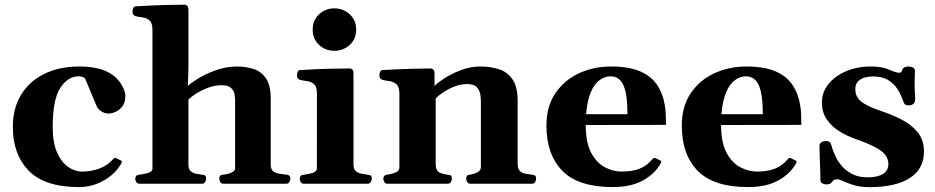

<svg xmlns="http://www.w3.org/2000/svg" viewBox="-20 -776 3951 811"><path d="M314 14.2Q168 14.2 101.1 -55.2Q34.2 -124.5 34.2 -239.3Q34.2 -319.3 69.6 -376.5Q105 -433.6 168 -464.4Q231 -495.1 314 -495.1Q389.2 -495.1 435.5 -471.7Q481.9 -448.2 502.4 -400.4Q506.8 -390.1 508.1 -383.5Q509.3 -377 509.3 -368.7Q509.3 -342.8 496.8 -326.7Q484.4 -310.5 468 -303.5Q451.7 -296.4 439.5 -296.4Q421.4 -296.4 407.2 -306.4Q393.1 -316.4 389.2 -325.7L338.9 -445.3Q335.4 -448.7 328.4 -451.2Q321.3 -453.6 311.5 -453.6Q266.6 -453.6 234.6 -404.5Q202.6 -355.5 202.6 -239.3Q202.6 -174.3 220.7 -132.8Q238.8 -91.3 267.3 -71.3Q295.9 -51.3 326.7 -51.3Q365.2 -51.3 399.7 -64Q434.1 -76.7 455.6 -101.6Q458 -104 460.7 -106.9Q463.4 -109.9 468.3 -108.9L489.7 -98.6Q494.6 -96.7 494.6 -92.8Q494.6 -90.8 493.9 -88.9Q493.2 -86.9 491.7 -84.5Q467.3 -41.5 418.5 -13.7Q369.6 14.2 314 14.2Z M568 0Q559.6 0 555.4 -7.3Q551.3 -14.6 551.3 -20Q551.3 -36.1 567.4 -38.1Q585.4 -39.6 604.7 -45.2Q624 -50.8 624 -64.5V-648.9Q624 -679.2 611.3 -689.9Q598.6 -700.7 581.5 -702.6Q564.5 -704.6 551.3 -708Q546.4 -710.4 543 -714.4Q539.6 -718.3 539.6 -727.5Q539.6 -733.4 542.5 -741Q545.4 -748.5 551.3 -749Q621.1 -753.4 676.3 -754.9Q731.4 -756.3 761.2 -756.3Q765.1 -756.3 770 -752.2Q774.9 -748 775.9 -736.3V-484.4L773.4 -412.6Q783.7 -423.8 815.2 -443.4Q846.7 -462.9 890.6 -479Q934.6 -495.1 981.4 -495.1Q1018.1 -495.1 1050.5 -484.9Q1083 -474.6 1103.3 -445.4Q1123.5 -416.2 1123.5 -359.4V-80.6Q1123.5 -59.6 1135.3 -51.5Q1147 -43.5 1162.6 -41.7Q1178.2 -40 1190.4 -38.1Q1198.7 -37.1 1202.6 -33.9Q1206.5 -30.8 1206.5 -20Q1206.5 -14.6 1202.4 -7.3Q1198.2 0 1189.8 0H922.9Q914.6 0 910.4 -7.3Q906.2 -14.6 906.2 -20Q906.2 -27.8 908.9 -32.5Q911.6 -37.1 921.4 -38.1Q937 -38.9 955.1 -45.9Q973.1 -52.9 973.1 -64.5V-352.1Q973.1 -362.7 970.7 -377.6Q968.3 -392.6 956.3 -404.3Q944.3 -416 915 -416Q888.7 -416 860.8 -406Q833 -396 810.3 -381.8Q787.6 -367.7 775.9 -355V-80.6Q775.9 -61.8 785.2 -53.3Q794.5 -44.8 807.9 -42.2Q821.3 -39.6 833 -38.1Q843.3 -37.1 846.9 -34.2Q850.6 -31.2 850.6 -20Q850.6 -14.6 846.4 -7.3Q842.3 0 834 0Z M1262.7 0Q1254.4 0 1250.2 -7.3Q1246.1 -14.6 1246.1 -20Q1246.1 -36.6 1262.2 -37.9Q1280.3 -39.6 1299.3 -45.2Q1318.4 -50.8 1318.4 -64.5L1318.8 -379.9Q1318.8 -410.2 1306.2 -420.9Q1293.5 -431.6 1276.4 -433.6Q1259.3 -435.5 1246.1 -439Q1241.2 -441.4 1237.8 -445.3Q1234.4 -449.2 1234.4 -458.5Q1234.4 -464.4 1237.3 -471.9Q1240.2 -479.5 1246.1 -480Q1315.9 -484.4 1372.3 -485.6Q1428.6 -486.8 1458.5 -486.8Q1462.4 -486.8 1467.8 -482.9Q1473.1 -479 1473.1 -467.1V-80.6Q1473.1 -61.8 1483.2 -53.3Q1493.2 -44.8 1507.1 -42.2Q1521 -39.6 1532.7 -38.1Q1543 -37.1 1546.6 -34.2Q1550.3 -31.2 1550.3 -20Q1550.3 -14.6 1546.1 -7.3Q1542 0 1533.7 0ZM1392.6 -561.5Q1354.5 -561.5 1327.6 -586.4Q1300.8 -611.3 1300.8 -650.9Q1300.8 -690.4 1327.6 -715.6Q1354.5 -740.7 1392.6 -740.7Q1430.2 -740.7 1457.3 -715.6Q1484.4 -690.4 1484.4 -650.9Q1484.4 -611.3 1457.3 -586.4Q1430.2 -561.5 1392.6 -561.5Z M1615.7 0Q1607.4 0 1603.3 -7.3Q1599.1 -14.6 1599.1 -20Q1599.1 -36.1 1615.2 -38.1Q1633.3 -40.5 1650.1 -46.9Q1667 -53.2 1667 -69.3V-379.9Q1667 -410.2 1653.8 -420.9Q1640.6 -431.6 1623.5 -433.6Q1606.4 -435.5 1594.2 -439Q1589.4 -441.4 1585.9 -445.3Q1582.5 -449.2 1582.5 -458.5Q1582.5 -464.4 1585.4 -471.9Q1588.4 -479.5 1594.2 -480Q1661.6 -483.9 1717 -485.4Q1772.5 -486.8 1800.8 -486.8Q1804.7 -486.8 1809.6 -482.9Q1814.5 -479 1815.4 -467.3V-412.6Q1824.7 -423.8 1854.2 -443.4Q1883.8 -462.9 1924.8 -479Q1965.8 -495.1 2009.3 -495.1Q2050.8 -495.1 2086.7 -483.9Q2122.6 -472.7 2144.5 -441.5Q2166.5 -410.3 2166.5 -349.6V-85.4Q2166.5 -62 2177 -52.7Q2187.5 -43.5 2201.9 -41.7Q2216.3 -40 2228.5 -38.1Q2236.8 -37.1 2240.7 -33.9Q2244.6 -30.8 2244.6 -20Q2244.6 -14.6 2240.5 -7.3Q2236.3 0 2228 0H1965.8Q1957.5 0 1953.4 -7.3Q1949.2 -14.6 1949.2 -20Q1949.2 -27.8 1951.9 -32.5Q1954.6 -37.1 1964.4 -38.1Q1980 -40 1995.6 -47.9Q2011.2 -55.7 2011.2 -69.3V-347.2Q2011.2 -359.4 2008.8 -376.7Q2006.3 -394 1994.4 -407.5Q1982.4 -420.9 1953.1 -420.9Q1926.8 -420.9 1900.6 -410.9Q1874.5 -400.9 1853.3 -386.7Q1832 -372.6 1820.3 -359.9V-85.4Q1820.3 -54.2 1836.7 -47.1Q1853 -40 1871.1 -38.1Q1881.3 -37.1 1885 -34.2Q1888.7 -31.2 1888.7 -20Q1888.7 -14.6 1884.5 -7.3Q1880.4 0 1872.1 0Z M2567.9 14.2Q2422.9 14.2 2355.5 -54.4Q2288.1 -123 2288.1 -245.1Q2288.1 -326.7 2325.9 -382.3Q2363.8 -438 2425.8 -466.6Q2487.8 -495.1 2560.1 -495.1Q2635.7 -495.1 2682.9 -475.1Q2730 -455.1 2755.1 -418Q2780.3 -380.9 2788.6 -329.1Q2791.5 -311.5 2792.2 -290Q2793 -268.6 2793 -248.5L2454.1 -248Q2454.1 -172.9 2477.5 -129.9Q2501 -86.9 2535.9 -69.1Q2570.8 -51.3 2605 -51.3Q2648.9 -51.3 2679.7 -62.7Q2710.4 -74.2 2733.9 -101.6Q2736.3 -104 2739 -106.9Q2741.7 -109.9 2746.6 -108.9L2768.1 -98.6Q2772.9 -96.7 2772.9 -92.8Q2772.9 -90.8 2772.2 -88.9Q2771.5 -86.9 2770 -84.5Q2745.1 -41 2695.1 -13.4Q2645 14.2 2567.9 14.2ZM2455.6 -293.5H2630.4Q2630.4 -378.4 2613.3 -416Q2596.2 -453.6 2558.6 -453.6Q2534.7 -453.6 2512.7 -437.7Q2490.7 -421.9 2475.6 -386.7Q2460.4 -351.6 2455.6 -293.5Z M3139.6 14.2Q2994.6 14.2 2927.2 -54.4Q2859.9 -123 2859.9 -245.1Q2859.9 -326.7 2897.7 -382.3Q2935.5 -438 2997.6 -466.6Q3059.6 -495.1 3131.8 -495.1Q3207.5 -495.1 3254.6 -475.1Q3301.8 -455.1 3326.9 -418Q3352.1 -380.9 3360.4 -329.1Q3363.3 -311.5 3364 -290Q3364.7 -268.6 3364.7 -248.5L3025.9 -248Q3025.9 -172.9 3049.3 -129.9Q3072.8 -86.9 3107.7 -69.1Q3142.6 -51.3 3176.8 -51.3Q3220.7 -51.3 3251.5 -62.7Q3282.2 -74.2 3305.7 -101.6Q3308.1 -104 3310.8 -106.9Q3313.5 -109.9 3318.4 -108.9L3339.8 -98.6Q3344.7 -96.7 3344.7 -92.8Q3344.7 -90.8 3344 -88.9Q3343.3 -86.9 3341.8 -84.5Q3316.9 -41 3266.8 -13.4Q3216.8 14.2 3139.6 14.2ZM3027.3 -293.5H3202.1Q3202.1 -378.4 3185.1 -416Q3168 -453.6 3130.4 -453.6Q3106.4 -453.6 3084.5 -437.7Q3062.5 -421.9 3047.4 -386.7Q3032.2 -351.6 3027.3 -293.5Z M3650.9 14.6Q3609.9 14.6 3577.6 3.2Q3545.4 -8.3 3532.2 -14.6Q3524.4 -18.6 3517.1 -18.6Q3503.9 -18.6 3499.3 -13.2Q3494.6 -7.8 3489.7 -2.4Q3484.9 2.9 3470.7 2.9Q3461.4 2.9 3453.6 -1.2Q3445.8 -5.4 3445.8 -11.7Q3445.8 -17.6 3445.1 -37.1Q3444.3 -56.6 3443.6 -81.1Q3442.9 -105.5 3442.1 -127.2Q3441.4 -148.9 3441.4 -159.2Q3441.4 -170.4 3449.5 -175.3Q3457.5 -180.2 3466.8 -180.2Q3486.3 -180.2 3489.3 -169.4Q3492.2 -158.7 3497.3 -144.3Q3502.4 -129.9 3514.2 -105.5Q3521 -91.8 3537.1 -73.2Q3553.2 -54.7 3580.1 -40.8Q3606.9 -26.9 3645 -26.9Q3685.5 -26.9 3709 -40.8Q3732.4 -54.7 3732.4 -82.5Q3732.4 -104.5 3719.5 -121.6Q3706.5 -138.7 3675.3 -155Q3644 -171.4 3588.4 -190.9Q3557.1 -202.1 3525.6 -221.4Q3494.1 -240.7 3472.9 -270.8Q3451.7 -300.8 3451.7 -343.3Q3451.7 -386.2 3479 -420.4Q3506.3 -454.6 3553.2 -474.9Q3600.1 -495.1 3659.2 -495.1Q3705.6 -495.1 3735.4 -481.9Q3765.1 -468.8 3775.9 -468.8Q3786.6 -468.8 3788.3 -474.1Q3790 -479.5 3793 -484.9Q3795.9 -490.2 3802.7 -492.7Q3809.6 -495.1 3816.9 -495.1Q3827.6 -495.1 3836.2 -490.7Q3844.7 -486.3 3844.7 -478Q3844.7 -473.6 3844 -454.1Q3843.3 -434.6 3843.3 -411.6Q3843.3 -397.5 3844.5 -383.3Q3845.7 -369.1 3845.7 -357.9Q3845.7 -343.3 3837.9 -337.2Q3830.1 -331.1 3819.8 -331.1Q3801.8 -331.1 3798.3 -340.8Q3791.5 -361.8 3778.1 -387.9Q3764.6 -414.1 3738 -433.6Q3711.4 -453.1 3665 -453.1Q3649.4 -453.1 3632.6 -448.5Q3615.7 -443.8 3604.2 -432.1Q3592.8 -420.4 3592.8 -399.4Q3592.8 -365.7 3619.6 -345.5Q3646.5 -325.2 3703.1 -306.6Q3749 -291.5 3790 -270Q3831.1 -248.5 3856.9 -216.3Q3882.8 -184.1 3882.8 -136.2Q3882.8 -62.5 3823 -23.9Q3763.2 14.6 3650.9 14.6Z"/></svg>

Font: Gelasio
Style: Regular
Weight: 400
Designer: Eben Sorkin
Foundry: Eben Sorkin
Version: Version 1.008